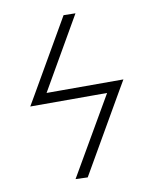

<svg xmlns="http://www.w3.org/2000/svg" viewBox="-84 -735 705 876"><g transform="rotate(-10 268.5 -297.0)"><path d="M461 -287 489 -335H133L326 -670L271 -671L77 -335L49 -287H405L195 75L251 77Z"/></g></svg>

Font: Libertinus Math
Style: Regular
Weight: 400
Designer: Philipp H. Poll
Foundry: Khaled Hosny
Version: Version 6.2